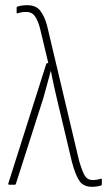

<svg xmlns="http://www.w3.org/2000/svg" viewBox="-20 -711 412 739"><path d="M334 8Q302 8 286.5 -13.5Q271 -35 257 -87L198 -335Q192 -360 186.5 -385.5Q181 -411 176 -437H175Q168 -410 161 -385Q154 -360 147 -334L41 -3Q40 0 37 0H16Q11 0 12 -5L158 -465Q159 -468 162 -468H166L134 -602Q127 -629 115.5 -647Q104 -665 81 -665Q63 -665 48 -660Q44 -658 44 -663V-681Q44 -685 48 -686Q64 -691 85 -691Q119 -691 135.5 -669Q152 -647 161 -613L284 -94Q295 -55 305.5 -36.5Q316 -18 337 -18Q353 -18 368 -23Q372 -25 372 -20V-2Q372 2 369 3Q352 8 334 8Z"/></svg>

Font: Sofia Sans Cond ExtraLight
Style: Regular
Weight: 200
Width: 3
Designer: Botio Nikoltchev, Ani Petrova
Foundry: lettersoup
Version: Version 4.100; ttfautohint (v1.8.3)